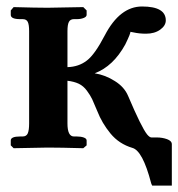

<svg xmlns="http://www.w3.org/2000/svg" viewBox="-20 -456 550 592"><path d="M69.8 -359.9Q69.8 -379.9 65.7 -388.4Q61.5 -397 49.8 -397H42Q13.2 -397 13.2 -410.2V-423.8L22 -434.1Q91.8 -432.1 127 -432.1L236.8 -434.1L247.1 -423.8V-410.2Q247.1 -404.3 238 -400.6Q229 -397 216.8 -397H208Q196.8 -397 192.4 -388.4Q188 -379.9 188 -359.9V-249Q223.1 -250 248 -269.5Q272.5 -288.1 303.2 -347.2Q349.6 -436 418 -436Q491.2 -436 491.2 -393.1Q491.2 -377 473.9 -364.5Q456.5 -352.1 430.2 -352.1Q409.7 -352.1 392.1 -356Q384.3 -357.9 381.8 -357.9Q383.8 -355 366.2 -318.8Q329.1 -251.5 272 -230Q305.2 -224.6 334 -206.1Q363.3 -188 375 -160.2Q416 -63.5 433.6 -41.5Q441.4 -32.2 446.8 -32.2H462.9Q480.5 -32.2 495.1 -26.9Q509.8 -21.5 509.8 -11.2V116.2H449.2Q445.8 109.4 445.8 107.9Q419.9 8.8 388.2 0Q347.2 -12.2 320.8 -44.2Q294.4 -76.2 279.8 -113.8Q269.5 -138.7 264.2 -150.1Q258.8 -161.6 248 -176.3Q237.3 -190.9 222.9 -197.8Q208.5 -204.6 188 -207V-75.2Q188 -35.2 208 -35.2H216.8Q229.5 -35.2 238.3 -32Q247.1 -28.8 247.1 -22.9V-7.8L236.8 1Q166 -1 127 -1L22 1L13.2 -7.8V-22.9Q13.2 -35.2 42 -35.2H49.8Q61.5 -35.2 65.7 -44.9Q69.8 -54.7 69.8 -75.2Z"/></svg>

Font: Linux Libertine G
Style: Semibold
Weight: 600
Designer: Philipp H. Poll
Foundry: Philipp H. Poll
Version: Version 5.1.1